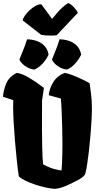

<svg xmlns="http://www.w3.org/2000/svg" viewBox="-22 -1238 664 1269"><path d="M341.8 10.3Q314.5 8.8 280 1.2Q245.6 -6.3 211.2 -17.8Q176.8 -29.3 147.7 -43.2Q118.7 -57.1 102.5 -71.8Q95.7 -115.7 89.1 -177.7Q82.5 -239.7 76.9 -306.4Q71.3 -373 68.1 -431.9Q64.9 -490.7 64.9 -527.8Q64.9 -537.6 65.2 -550Q65.4 -562.5 65.9 -575.7L-2.4 -598.6Q1 -642.6 19.3 -686.5Q37.6 -730.5 88.9 -756.3Q123.5 -752 170.4 -724.1Q217.3 -696.3 268.1 -657.2V-656.7L255.9 -573.2L255.4 -383.8Q255.4 -320.3 257.1 -256.8Q258.8 -193.4 262.7 -151.9Q282.7 -140.1 313.5 -128.4Q344.2 -116.7 384.8 -111.3Q386.7 -129.4 387.9 -159.4Q389.2 -189.5 389.9 -223.1Q390.6 -256.8 390.6 -286.1Q390.6 -334 389.2 -391.8Q387.7 -449.7 385.5 -502.4Q383.3 -555.2 380.4 -586.4L300.3 -608.9Q304.2 -652.8 330.1 -694.8Q356 -736.8 405.3 -756.3Q421.9 -753.9 449.5 -743.9Q477.1 -733.9 509 -719.2Q541 -704.6 570.3 -688Q574.2 -657.7 576.2 -644.8Q578.1 -631.8 580.1 -613.8Q582.5 -594.2 584 -572.3Q585.4 -550.3 585.4 -517.6Q585.4 -485.4 582.8 -439.2Q580.1 -393.1 575.7 -341.1Q571.3 -289.1 565.7 -239.7Q560.1 -190.4 554 -151.6Q547.9 -112.8 542.5 -92.8Q538.6 -78.6 523.2 -66.9Q507.8 -55.2 488.8 -45.7Q469.7 -36.1 454.6 -28.3Q420.4 -11.2 394.3 -1.7Q368.2 7.8 341.8 10.3ZM421.4 -778.3Q399.4 -779.8 377.9 -790.5Q356.4 -801.3 341.3 -816.2Q326.2 -831.1 321.8 -845.2Q335 -877.9 343.3 -898.7Q351.6 -919.4 358.2 -937.3Q364.7 -955.1 371.6 -978Q399.9 -978 429.7 -969.2Q459.5 -960.4 482.9 -938.7Q506.3 -917 514.6 -877.9Q501 -846.7 475.6 -818.8Q450.2 -791 421.4 -778.3ZM206.1 -778.3Q184.1 -779.8 162.6 -790.5Q141.1 -801.3 126 -816.2Q110.8 -831.1 106.4 -845.2Q119.6 -877.9 128.2 -898.7Q136.7 -919.4 143.1 -937.3Q149.4 -955.1 156.7 -978Q185.1 -978 214.8 -969.2Q244.6 -960.4 268.1 -938.7Q291.5 -917 299.3 -877.9Q286.1 -846.7 260.5 -818.8Q234.9 -791 206.1 -778.3ZM353 -1005.4Q341.3 -1003.4 322 -1002.9Q302.7 -1002.4 283.2 -1003.7Q263.7 -1004.9 251 -1007.3L128.4 -1102.5Q129.4 -1115.7 142.1 -1134.3Q154.8 -1152.8 174.1 -1170.7Q193.4 -1188.5 214.1 -1199.7Q234.9 -1210.9 251.5 -1209.5L322.3 -1112.8Q342.8 -1138.2 357.9 -1155.5Q373 -1172.9 389.2 -1187.5Q405.3 -1202.1 428.7 -1218.3Q447.3 -1210.4 465.8 -1190.7Q484.4 -1170.9 492.7 -1153.8Z"/></svg>

Font: Fruktur
Style: Regular
Weight: 400
Designer: Viktoriya Grabowska, Eben Sorkin
Foundry: Viktoriya Grabowska
Version: Version 1.008; ttfautohint (v1.8.4.7-5d5b)